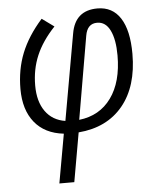

<svg xmlns="http://www.w3.org/2000/svg" viewBox="-53 -573 693 844"><g transform="rotate(-5 293.0 -151.0)"><path d="M240.7 224.6H174.8L213.4 8.3Q129.9 -1 85.2 -56.4Q40.5 -111.8 40.5 -203.6Q40.5 -289.6 69.3 -361.6Q98.1 -433.6 160.2 -503.4L213.4 -464.8Q157.7 -405.8 132.1 -345.2Q106.4 -284.7 106.4 -213.4Q106.4 -142.6 137.5 -99.1Q168.5 -55.7 225.1 -46.9L292.5 -426.8Q309.6 -527.3 408.2 -527.3Q474.6 -527.3 509.5 -472.9Q544.4 -418.5 544.4 -315.4Q544.4 -171.4 474.4 -86.7Q404.3 -2 278.8 8.3ZM286.1 -46.4Q377 -56.6 427.7 -126.7Q478.5 -196.8 478.5 -314Q478.5 -384.3 458.7 -424.6Q439 -464.8 401.4 -464.8Q357.9 -464.8 349.1 -412.1Z"/></g></svg>

Font: Cascadia Code PL Light
Style: Italic
Weight: 300
Italic angle: -10°
Monospace: yes
Designer: Aaron Bell
Foundry: Saja Typeworks
Version: Version 2404.023; ttfautohint (v1.8.4)